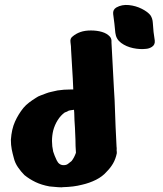

<svg xmlns="http://www.w3.org/2000/svg" viewBox="-20 -776 674 794"><path d="M461 -745Q484 -758 513 -755Q542 -752 566.5 -739.5Q591 -727 602 -713Q611 -700 612 -681Q613 -662 615 -644Q618 -626 620 -608.5Q622 -591 608 -582Q597 -575 584 -574Q559 -571 530.5 -577Q502 -583 481 -598.5Q460 -614 457 -640Q455 -659 453 -679Q451 -699 448 -718Q446 -736 461 -745ZM240 -2Q235 -1 229.5 -1.5Q224 -2 219 -2Q211 -3 202 -3.5Q193 -4 185 -5Q152 -11 127 -23Q102 -35 81 -52Q67 -66 54.5 -84Q42 -102 37 -123Q32 -141 28.5 -158.5Q25 -176 25 -198Q28 -242 42 -273Q56 -304 77 -330Q87 -342 101 -352.5Q115 -363 128 -371Q138 -378 148.5 -381.5Q159 -385 171 -390Q181 -394 193.5 -396.5Q206 -399 218 -402Q231 -404 244.5 -405Q258 -406 273 -406H283L281 -451L274 -569Q274 -585 271.5 -601Q269 -617 280 -625Q294 -637 312.5 -643.5Q331 -650 356 -650Q381 -650 401.5 -644Q422 -638 434 -625Q441 -617 441 -607V-600Q443 -554 446 -506.5Q449 -459 451 -412Q452 -387 454 -361L456 -307Q457 -280 458 -252L460 -211Q461 -191 462 -169Q463 -164 462.5 -159Q462 -154 463 -148V-142Q458 -118 447.5 -100Q437 -82 422 -67Q404 -46 377 -32.5Q350 -19 319 -12Q310 -10 301 -8Q292 -6 282 -5L261 -3Q251 -2 240 -2ZM294 -146Q292 -172 292 -199L290 -247Q289 -262 288 -278.5Q287 -295 287 -310Q287 -316 286 -322L272 -320Q270 -319 267 -319Q264 -319 262 -317Q255 -313 248 -311Q231 -299 218.5 -279Q206 -259 200 -236Q190 -193 200 -149Q205 -133 214.5 -113Q224 -93 243 -93Q255 -93 262 -99Q269 -105 276 -110Q287 -124 294 -144Z"/></svg>

Font: Nerko One
Style: Regular
Weight: 400
Designer: Nermin Kahrimanovic
Foundry: Nermin Kahrimanovic
Version: Version 1.101